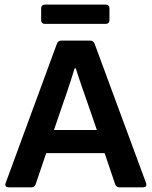

<svg xmlns="http://www.w3.org/2000/svg" viewBox="-20 -798 646 818"><path d="M430.7 -778.3H170.9C161.1 -778.3 155.3 -772.5 155.3 -762.7V-711.9C155.3 -702.1 161.1 -696.3 170.9 -696.3H430.7C440.4 -696.3 446.3 -702.1 446.3 -711.9V-762.7C446.3 -772.5 440.4 -778.3 430.7 -778.3ZM488.3 0H589.8C600.6 0 606.4 -5.9 602.5 -17.6L382.8 -612.3C379.9 -620.1 373 -625 364.3 -625H241.2C232.4 -625 225.6 -620.1 222.7 -612.3L3.9 -17.6C0 -5.9 5.9 0 16.6 0H114.3C123 0 128.9 -4.9 131.8 -12.7L176.8 -145.5H425.8L470.7 -12.7C473.6 -4.9 479.5 0 488.3 0ZM210 -244.1 236.3 -321.3C256.8 -379.9 278.3 -442.4 297.9 -506.8H302.7C323.2 -442.4 341.8 -392.6 366.2 -321.3L392.6 -244.1Z"/></svg>

Font: Ed Sans Neue SemiBold
Style: Regular
Weight: 600
Designer: Stephen Hutchings
Version: Version 1.004;PS 001.004;hotconv 1.0.88;makeotf.lib2.5.64775